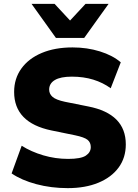

<svg xmlns="http://www.w3.org/2000/svg" viewBox="-20 -961 711 992"><path d="M330 11Q244 11 167.5 -9.5Q91 -30 40 -65L92 -208Q141 -177 203.5 -158.5Q266 -140 332 -140Q398 -140 423.5 -157Q449 -174 449 -201Q449 -225 432.5 -238.5Q416 -252 368 -262L246 -287Q53 -327 53 -486Q53 -555 90.5 -607Q128 -659 196 -687.5Q264 -716 355 -716Q430 -716 496 -695.5Q562 -675 604 -639L552 -505Q512 -534 462 -549.5Q412 -565 351 -565Q293 -565 263.5 -547.5Q234 -530 234 -498Q234 -476 251.5 -460.5Q269 -445 316 -435L436 -411Q630 -373 630 -215Q630 -146 593 -95.5Q556 -45 488.5 -17Q421 11 330 11ZM269 -765 143 -941H262L342 -855L422 -941H541L415 -765Z"/></svg>

Font: Mulish Black
Style: Regular
Weight: 900
Designer: Vernon Adams
Foundry: Vernon Adams
Version: Version 3.603; ttfautohint (v1.8.3)